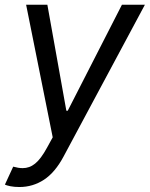

<svg xmlns="http://www.w3.org/2000/svg" viewBox="-28 -565 616 790"><path d="M-7.8 194.6 26.3 120.7Q36.9 123.6 46.5 125.2Q56.1 126.8 65.3 126.8Q79.2 126.8 91.8 122.3Q104.4 117.9 116.5 108.1Q128.6 98.4 140.6 82.2Q152.7 66.1 165.5 42.6L188.9 0L79.5 -545.5H166.9L245 -109.4H250.7L473.7 -545.5H568.2L233.7 78.8Q198.9 144.2 153.1 174.4Q107.2 204.5 51.8 204.5Q30.5 204.5 14.4 201.2Q-1.8 197.8 -7.8 194.6Z"/></svg>

Font: Inter P
Style: Italic
Weight: 400
Italic angle: -9.40001°
Designer: Rasmus Andersson
Foundry: rsms
Version: Version 3.018;git-588b23468